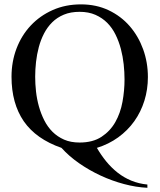

<svg xmlns="http://www.w3.org/2000/svg" viewBox="-20 -683 747 895"><path d="M669.4 -323.7Q669.4 -266.1 653.1 -213.6Q636.7 -161.1 606 -117.9Q575.2 -74.7 531 -42.7Q486.8 -10.7 431.6 6.3Q451.2 40 475.3 69.6Q499.5 99.1 528.3 121.8Q557.1 144.5 591.8 158.9Q626.5 173.3 667 177.2V192.4Q614.3 189.9 558.3 175Q502.4 160.2 449.2 135.5Q396 110.8 348.6 77.9Q301.3 44.9 266.6 6.3Q148.4 -34.7 90.8 -117.7Q33.7 -201.2 33.7 -325.2Q33.7 -395.5 57.1 -457Q80.6 -518.6 123.5 -564.2Q166.5 -609.9 225.8 -636.2Q285.2 -662.6 357.4 -662.6Q428.7 -662.6 486.3 -635.3Q543.9 -607.9 584.5 -561.3Q625 -514.6 647.2 -453.4Q669.4 -392.1 669.4 -323.7ZM560.5 -312.5Q560.5 -346.7 556.6 -383.1Q552.7 -419.4 543.5 -454.6Q534.2 -489.7 518.8 -521.2Q503.4 -552.7 480.2 -576.2Q457 -599.6 425 -613.8Q393.1 -627.9 351.1 -627.9Q309.1 -627.9 277.6 -614.7Q246.1 -601.6 223.4 -579.1Q200.7 -556.6 185.3 -526.9Q169.9 -497.1 160.9 -463.4Q151.9 -429.7 147.9 -394Q144 -358.4 144 -325.2Q144 -292 147.9 -256.3Q151.9 -220.7 161.4 -186.8Q170.9 -152.8 186.3 -122.3Q201.7 -91.8 224.6 -68.8Q247.6 -45.9 278.6 -32.2Q309.6 -18.6 351.1 -18.6Q412.6 -18.6 453.1 -45.2Q493.7 -71.8 517.6 -114Q541.5 -156.2 551 -208.7Q560.5 -261.2 560.5 -312.5Z"/></svg>

Font: Kitab
Style: Regular
Weight: 400
Designer: SIL International
Foundry: Khaled Hosny
Version: Version 1.000